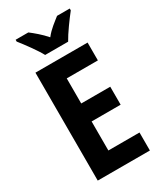

<svg xmlns="http://www.w3.org/2000/svg" viewBox="-229 -1017 931 1100"><g transform="rotate(-30 236.5 -467.0)"><path d="M175 -774H327C350 -816 399 -883 430 -922V-934H346C318 -911 281 -886 251 -847C220 -883 182 -914 156 -934H72V-922C103 -883 154 -814 175 -774ZM421 0V-119H215V-311H407V-430H215V-596H421V-714H76V0Z"/></g></svg>

Font: Noto Sans Telugu Condensed
Style: Bold
Weight: 700
Width: 3
Designer: Jelle Bosma - Monotype Design Team
Foundry: Monotype Imaging Inc.
Version: Version 2.005